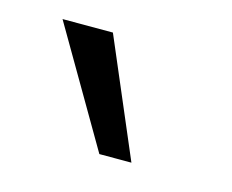

<svg xmlns="http://www.w3.org/2000/svg" viewBox="-46 -821 392 324"><g transform="rotate(15 150.0 -659.0)"><path d="M148 -557 29 -761H117L204 -557Z"/></g></svg>

Font: PRinguin Sans
Style: Italic
Weight: 400
Designer: Vernon Adams
Foundry: Vernon Adams
Version: ""